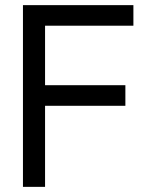

<svg xmlns="http://www.w3.org/2000/svg" viewBox="-20 -727 585 747"><path d="M69.3 -707H155.3V0H69.3ZM153.3 -707H499V-627H153.3ZM153.3 -395.5H467.8V-315.4H153.3Z"/></svg>

Font: Wanted Sans Variable
Style: Regular
Weight: 400
Designer: Original Design by Kil Hyung-jin and Kang Hanbin, Wanted Lab, Inc; Hangeul from Source Han Sans by Jang Soo-young and Ka
Foundry: Wanted Lab, Inc.
Version: Version 1.003;Glyphs 3.2 (3227)